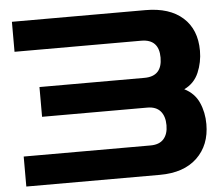

<svg xmlns="http://www.w3.org/2000/svg" viewBox="-51 -772 960 829"><g transform="rotate(-5 429.0 -357.0)"><path d="M30 0V-130H580Q618 -130 637 -151.5Q656 -173 656 -211Q656 -250 637 -272Q618 -294 580 -294H124V-423H579Q656 -423 656 -504Q656 -584 579 -584H30V-714H609Q713 -714 770.5 -662.5Q828 -611 828 -519Q828 -469 809 -424.5Q790 -380 746 -359Q790 -337 809 -294.5Q828 -252 828 -201Q828 -110 770.5 -55Q713 0 609 0Z"/></g></svg>

Font: Zen Dots
Style: Regular
Weight: 400
Designer: Yoshimichi Ohira
Foundry: A-1 Corp ZenFonts
Version: Version 1.000; ttfautohint (v1.8.3)